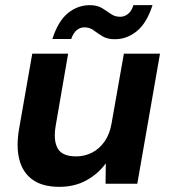

<svg xmlns="http://www.w3.org/2000/svg" viewBox="-20 -712 662 744"><path d="M210 12Q145 12 106.5 -15.5Q68 -43 55 -93.5Q42 -144 54 -213L105 -504H244L196 -226Q186 -168 203.5 -137Q221 -106 275 -106Q308 -106 336.5 -120.5Q365 -135 385 -163.5Q405 -192 412 -232L460 -504H600L512 0H389L390 -79Q360 -38 314.5 -13Q269 12 210 12ZM183 -561Q205 -630 243 -661Q281 -692 328 -692Q357 -692 375.5 -680.5Q394 -669 409.5 -658Q425 -647 446 -647Q462 -647 476 -658Q490 -669 497 -692H571Q549 -623 510.5 -591.5Q472 -560 425 -560Q396 -560 377 -571.5Q358 -583 343 -594.5Q328 -606 307 -606Q290 -606 277 -595Q264 -584 256 -561Z"/></svg>

Font: DM Sans ExtraBold
Style: Italic
Weight: 800
Italic angle: -10°
Designer: Colophon Foundry, Jonny Pinhorn
Foundry: Colophon Foundry
Version: Version 4.004;gftools[0.9.30]